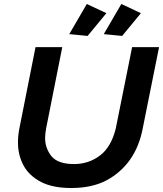

<svg xmlns="http://www.w3.org/2000/svg" viewBox="-20 -936 817 962"><path d="M419 -756 327 -765 415 -916 513 -870ZM592 -756 500 -765 588 -916 686 -870ZM337 6Q245 6 186 -24Q125 -56 97.5 -107.8Q70 -159.5 70 -222Q70 -257 77 -292L158 -700H292L211 -292Q206 -264 206 -244Q206 -194 238 -153Q271 -114 351 -114Q424 -114 480.5 -156.5Q537 -199 560 -292L642 -700H777L695 -292Q660.5 -112.5 514 -32.5Q441 6 337 6Z"/></svg>

Font: Argentum Sans Medium
Style: Italic
Weight: 500
Italic angle: -11°
Designer: Julieta Ulanovsky (font), Cristiano Sobral (main changes and remaster)
Foundry: Julieta Ulanovsky (font), Cristiano Sobral (main changes and remaster)
Version: Version 2.007;June 15, 2022;FontCreator 14.0.0.2814 64-bit; 